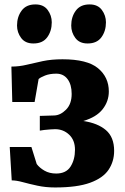

<svg xmlns="http://www.w3.org/2000/svg" viewBox="-20 -838 564 868"><path d="M229 9.5Q186.5 9.5 149.5 1.5Q112.5 -6.5 83.2 -14.5Q54 -22.5 33 -22.5L24 -173.5H122L146 -96.5Q158.5 -79.5 181 -66.5Q203.5 -53.5 234 -53.5Q279 -53.5 299 -85Q319 -116.5 319 -161Q319 -204 292.8 -229Q266.5 -254 229 -254Q222 -254 208 -253Q194 -252 180.2 -250.5Q166.5 -249 160 -247.5V-314L225.5 -316Q253.5 -317 278.8 -342.5Q304 -368 304 -413.5Q304 -455.5 285.5 -480.2Q267 -505 234.5 -505Q205 -505 183.5 -496.5Q162 -488 154.5 -480.5L136.5 -377H35.5L31.5 -537Q66.5 -537 100.5 -545.2Q134.5 -553.5 173.8 -561.8Q213 -570 262.5 -570Q374.5 -570 423.2 -529.5Q472 -489 472 -424.5Q472 -380 444 -344.2Q416 -308.5 356.5 -291Q421.5 -281.5 458.8 -249.8Q496 -218 496 -156Q496 -108 470.8 -70.5Q445.5 -33 387.2 -11.8Q329 9.5 229 9.5ZM130.5 -641.5Q94 -641.5 75.5 -666.5Q57 -691.5 57 -722.5Q57 -762 77.8 -790Q98.5 -818 139.5 -818H140.5Q177 -818 195.5 -793Q214 -768 214 -737Q214 -697.5 193.5 -669.5Q173 -641.5 131.5 -641.5ZM375.5 -641.5Q339 -641.5 320.5 -666.5Q302 -691.5 302 -722.5Q302 -762 322.8 -790Q343.5 -818 384.5 -818H385.5Q422 -818 440.5 -793Q459 -768 459 -737Q459 -697.5 438.5 -669.5Q418 -641.5 376.5 -641.5Z"/></svg>

Font: Merriweather Black
Style: Regular
Weight: 900
Designer: Eben Sorkin
Foundry: Eben Sorkin
Version: Version 2.200;gftools[0.9.31]